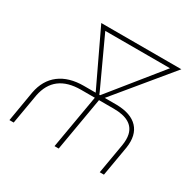

<svg xmlns="http://www.w3.org/2000/svg" viewBox="-154 -880 1067 1050"><g transform="rotate(30 379.5 -355.5)"><path d="M28.3 0 61 -192.9Q76.7 -276.9 135 -321.3Q193.4 -365.7 287.6 -365.7H361.8L197.8 -710.9H703.6L418.9 -365.7H493.7Q585.4 -364.3 627.9 -318.8Q670.4 -273.4 657.7 -189.9L625 0H598.6L631.3 -189.9Q637.7 -229.5 631.3 -257.8Q612.8 -339.4 491.2 -339.4H397.9L339.4 0H313L371.6 -339.4H284.7Q117.2 -339.4 87.9 -189.9L55.2 0ZM647 -684.6H238.3L377.9 -382.3L384.8 -365.7H389.6Z"/></g></svg>

Font: Roboto Thin
Style: Italic
Weight: 250
Italic angle: -12°
Designer: Google
Version: Version 2.134; 2016